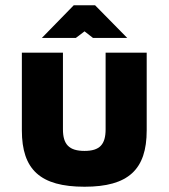

<svg xmlns="http://www.w3.org/2000/svg" viewBox="-20 -700 640 729"><path d="M63 -205C63 -56 133 9 301 9C467 9 537 -56 537 -205V-500H381V-209C381 -152 359 -127 301 -127C242 -127 219 -152 219 -209V-500H63ZM139 -556H268L301 -581L333 -556H463L341 -680H260Z"/></svg>

Font: LT Wave Mono Black
Style: Regular
Weight: 900
Designer: Daniel Lyons
Version: Version 2.5 (Glyphs App)